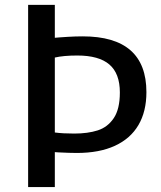

<svg xmlns="http://www.w3.org/2000/svg" viewBox="-20 -763 656 783"><path d="M577.1 -387.2Q577.1 -308.6 544.7 -253.2Q512.2 -197.8 448.7 -168.5Q385.3 -139.2 293.5 -139.2Q264.2 -139.2 217.8 -141.6Q208 -142.6 203.6 -142.6V0H94.7V-743.2H203.6V-608.9L221.2 -610.4Q226.1 -610.8 256.6 -612.8Q287.1 -614.7 317.4 -614.7Q577.1 -614.7 577.1 -387.2ZM468.8 -385.7Q468.8 -463.4 426 -500Q383.3 -536.6 295.4 -536.6Q238.8 -536.6 203.6 -528.3V-222.7Q236.8 -218.3 282.7 -218.3Q338.4 -218.3 378.9 -231.4Q419.4 -244.6 444.1 -281.5Q468.8 -318.4 468.8 -385.7Z"/></svg>

Font: Merriweather Sans
Style: Regular
Weight: 400
Designer: Eben Sorkin
Foundry: Eben Sorkin
Version: Version 1.006; ttfautohint (v1.4.1) -l 6 -r 50 -G 0 -x 11 -H